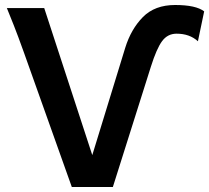

<svg xmlns="http://www.w3.org/2000/svg" viewBox="-20 -745 833 765"><path d="M156.2 -712.9 347.7 -127 479 -554.7Q502 -628.9 549.3 -677Q596.7 -725.1 677.7 -725.1Q760.7 -725.1 793.5 -699.7L768.6 -580.6Q735.4 -610.8 683.6 -610.8Q647.9 -610.8 626 -581.3Q604 -551.8 581.1 -479L429.7 0H266.1L75.7 -534.7Q50.3 -605.5 34.9 -644.3Q19.5 -683.1 7.3 -712.9Z"/></svg>

Font: Andika
Style: Bold
Weight: 700
Designer: Victor Gaultney, Annie Olsen, Julie Remington, Don Collingsworth, Eric Hays, Becca Hirsbrunner
Foundry: SIL International
Version: Version 6.101